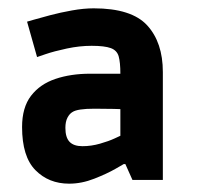

<svg xmlns="http://www.w3.org/2000/svg" viewBox="-20 -730 473 461"><path d="M146 -289Q97 -289 65 -321.5Q33 -354 33 -425Q33 -472 54.5 -500Q76 -528 113 -540.5Q150 -553 196 -553Q210 -553 227 -553Q244 -553 256.5 -553Q269 -553 269 -553Q269 -580 265 -594.5Q261 -609 246 -614.5Q231 -620 200 -620Q171 -620 140.5 -613.5Q110 -607 89.5 -600Q69 -593 69 -593L45 -678Q45 -678 60.5 -682.5Q76 -687 100.5 -693.5Q125 -700 153 -705Q181 -710 205 -710Q296 -710 333.5 -669Q371 -628 371 -557V-298H298L281 -336H277Q277 -336 257 -324.5Q237 -313 206.5 -301Q176 -289 146 -289ZM178 -379Q199 -379 220 -385Q241 -391 255 -397.5Q269 -404 269 -404V-468Q269 -468 252.5 -468.5Q236 -469 207 -469Q186 -469 173 -467Q160 -465 154 -461Q147 -457 142 -447.5Q137 -438 137 -423Q137 -400 147 -389.5Q157 -379 178 -379Z"/></svg>

Font: Ruda ExtraBold
Style: Regular
Weight: 800
Designer: Mariela Monsalve and Angelina Sanchez
Foundry: Mariela Monsalve and Angelina Sanchez
Version: Version 2.000